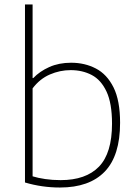

<svg xmlns="http://www.w3.org/2000/svg" viewBox="-20 -828 615 857"><path d="M247.5 9Q167 9 91.5 -13.5V-808H125.5V-479.5H128.5Q157 -509.5 200 -528.8Q243 -548 297.5 -548Q358.5 -548 408 -522.2Q457.5 -496.5 486.8 -437.8Q516 -379 516 -280Q516 -133 447.5 -62Q379 9 247.5 9ZM250.5 -24Q363.5 -24 421.8 -84.2Q480 -144.5 480 -276Q480 -367 455.5 -419.2Q431 -471.5 389.5 -493.2Q348 -515 295.5 -515Q247.5 -515 202.5 -495.5Q157.5 -476 125.5 -433.5V-41Q149.5 -33.5 181.8 -28.8Q214 -24 250.5 -24Z"/></svg>

Font: Encode Sans SemiExpanded SemiExpanded Thin
Style: Regular
Weight: 100
Width: 6
Designer: Multiple Designers
Foundry: Impallari Type
Version: Version 3.000; ttfautohint (v1.8.3) -l 8 -r 50 -G 200 -x 14 